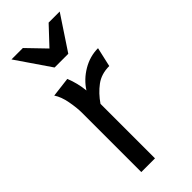

<svg xmlns="http://www.w3.org/2000/svg" viewBox="-237 -778 822 822"><g transform="rotate(-45 174.5 -367.0)"><path d="M139 -506Q157 -462 162 -413Q188 -454 232 -480Q276 -506 325 -506L305 -418Q257 -418 223.5 -393Q190 -368 164 -330V0H81V-360Q81 -389 73.5 -429.5Q66 -470 49 -495ZM177 -652 253 -733H320L218 -579H135L29 -734H98Z"/></g></svg>

Font: Rosario Light
Style: Regular
Weight: 300
Designer: Hector Gatti
Foundry: Omnibus Type
Version: Version 1.101; ttfautohint (v1.8.1.43-b0c9)